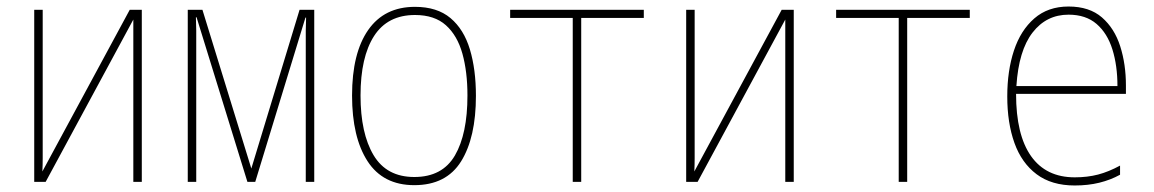

<svg xmlns="http://www.w3.org/2000/svg" viewBox="-20 -558 3540 589"><path d="M85 0V-528H111V-115Q111 -92 111 -73Q111 -54 110 -32L378 -528H415V0H389V-498L120 0Z M556 0V-528H601L751 -41L899 -528H944V0H918V-425Q918 -446 918 -464Q918 -482 919 -504H917L763 0H739L583 -505H581Q582 -483 582 -464.5Q582 -446 582 -422V0Z M1251 10Q1155 10 1107.5 -63.5Q1060 -137 1060 -265Q1060 -395 1109.5 -466Q1159 -537 1253 -537Q1321 -537 1362 -502.5Q1403 -468 1421.5 -406.5Q1440 -345 1440 -264Q1440 -136 1394.5 -63Q1349 10 1251 10ZM1251 -15Q1337 -15 1375.5 -81Q1414 -147 1414 -265Q1414 -338 1398.5 -393.5Q1383 -449 1348 -480.5Q1313 -512 1253 -512Q1169 -512 1127.5 -447.5Q1086 -383 1086 -265Q1086 -149 1126 -82Q1166 -15 1251 -15Z M1737 0V-503H1545V-528H1955V-503H1763V0Z M2085 0V-528H2111V-115Q2111 -92 2111 -73Q2111 -54 2110 -32L2378 -528H2415V0H2389V-498L2120 0Z M2737 0V-503H2545V-528H2955V-503H2763V0Z M3277 11Q3206 11 3160 -23.5Q3114 -58 3092 -119.5Q3070 -181 3070 -262Q3070 -341 3090.5 -403Q3111 -465 3153 -501.5Q3195 -538 3258 -538Q3322 -538 3360.5 -504.5Q3399 -471 3416.5 -416Q3434 -361 3434 -296V-270H3097Q3097 -144 3143 -79Q3189 -14 3277 -14Q3316 -14 3348.5 -22.5Q3381 -31 3416 -50V-22Q3387 -6 3352.5 2.5Q3318 11 3277 11ZM3098 -294H3408Q3408 -357 3392.5 -406.5Q3377 -456 3344 -484.5Q3311 -513 3258 -513Q3190 -513 3147.5 -458Q3105 -403 3098 -294Z"/></svg>

Font: Noto Sans Mono ExtraCondensed Thin
Style: Regular
Weight: 100
Width: 2
Designer: Monotype Design Team
Foundry: Monotype Imaging Inc.
Version: Version 2.014; ttfautohint (v1.8.4.7-5d5b)